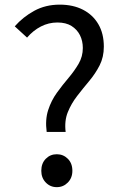

<svg xmlns="http://www.w3.org/2000/svg" viewBox="-20 -782 514 816"><path d="M178.4 -221.2Q171.4 -273.3 184.7 -314.1Q197.9 -354.8 221.9 -388Q245.9 -421.2 271.3 -451Q296.6 -480.9 314.3 -511.4Q332 -542 332 -577.9Q332 -608.2 319.8 -632.5Q307.5 -656.8 283.9 -671.6Q260.3 -686.4 224 -686.4Q186.9 -686.4 154 -669.5Q121 -652.5 95 -622.2L42.7 -670.1Q77.6 -709.8 125.6 -736.1Q173.6 -762.3 233.8 -762.3Q290.7 -762.3 332.8 -740.6Q374.9 -718.9 398.1 -679Q421.3 -639.2 421.3 -583.8Q421.3 -539.4 403.4 -504.2Q385.5 -469.1 359.2 -437.8Q333 -406.5 308.1 -374.4Q283.2 -342.3 268.2 -305.4Q253.2 -268.5 259 -221.2ZM221.3 13.4Q193.6 13.4 174.6 -6.3Q155.5 -26 155.5 -56.1Q155.5 -87.9 174.6 -107.2Q193.6 -126.5 221.3 -126.5Q249 -126.5 268.3 -107.2Q287.6 -87.9 287.6 -56.1Q287.6 -26 268.3 -6.3Q249 13.4 221.3 13.4Z"/></svg>

Font: Noto Sans KR Thin
Style: Regular
Weight: 100
Designer: Ryoko NISHIZUKA 西塚涼子 (kana, bopomofo & ideographs); Paul D. Hunt (Latin, Greek & Cyrillic); Sandoll Communications 산돌커뮤니
Foundry: Adobe
Version: Version 2.004-H2;hotconv 1.0.118;makeotfexe 2.5.65603